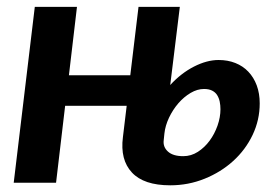

<svg xmlns="http://www.w3.org/2000/svg" viewBox="-20 -533 806 560"><path d="M457.5 -124Q455 -104.5 469.8 -91Q484.5 -77.5 514.5 -77.5Q537.5 -77.5 557.2 -90.2Q577 -103 591.5 -122.8Q606 -142.5 614.5 -166.8Q623 -191 623 -214.5Q623 -226 620.8 -236.8Q618.5 -247.5 613.2 -255.8Q608 -264 598.5 -268.8Q589 -273.5 575 -273.5Q555.5 -273.5 536 -262Q516.5 -250.5 500.2 -231.8Q484 -213 473 -189.8Q462 -166.5 459.5 -143.5ZM476.5 -285Q508 -319.5 545.8 -338.8Q583.5 -358 617.5 -358Q644.5 -358 666.5 -349.2Q688.5 -340.5 704.2 -324Q720 -307.5 728.8 -284Q737.5 -260.5 737.5 -231.5Q737.5 -183 716.8 -139.5Q696 -96 660.2 -63.5Q624.5 -31 577 -11.8Q529.5 7.5 476.5 7.5Q399.5 7.5 364.8 -29.8Q330 -67 338.5 -133L349.5 -224.5H170L143.5 0H20L81.5 -513H204.5L181 -313.5H360L384 -513H504.5Z"/></svg>

Font: Lato 2
Style: Bold Italic
Weight: 700
Italic angle: -7°
Designer: Lukasz Dziedzic with Adam Twardoch and Botio Nikoltchev
Foundry: tyPoland Lukasz Dziedzic
Version: Version 2.015; 2015-08-06; http://www.latofonts.com/